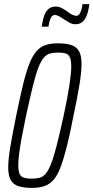

<svg xmlns="http://www.w3.org/2000/svg" viewBox="-20 -907 455 935"><path d="M136 8Q95 8 69.5 -0.5Q44 -9 32 -30.5Q20 -52 20 -91Q20 -132 30.5 -193.5Q41 -255 59 -344Q77 -432 92 -494Q107 -556 122.5 -595.5Q138 -635 157 -657Q176 -679 201 -687.5Q226 -696 262 -696Q302 -696 327.5 -687.5Q353 -679 365 -657.5Q377 -636 377 -597Q377 -557 367 -495Q357 -433 338 -344Q321 -255 305.5 -194Q290 -133 275 -93Q260 -53 240.5 -31Q221 -9 195.5 -0.5Q170 8 136 8ZM134 -37Q157 -37 173.5 -41.5Q190 -46 203 -61.5Q216 -77 229 -110Q242 -143 256.5 -200Q271 -257 290 -344Q310 -437 318.5 -494.5Q327 -552 327 -583Q327 -614 320 -628.5Q313 -643 299 -647Q285 -651 264 -651Q241 -651 224 -646.5Q207 -642 193.5 -626.5Q180 -611 167 -578Q154 -545 140 -488Q126 -431 107 -344Q94 -282 85.5 -236Q77 -190 73 -157.5Q69 -125 69 -104Q69 -73 76 -59Q83 -45 98 -41Q113 -37 134 -37ZM183 -777Q188 -811 196 -832.5Q204 -854 217.5 -864.5Q231 -875 251 -875Q266 -875 280 -868Q294 -861 308 -851Q319 -842 330.5 -836Q342 -830 352 -830Q363 -830 370.5 -844.5Q378 -859 382 -887H415Q411 -854 402.5 -832Q394 -810 380.5 -799.5Q367 -789 347 -789Q332 -789 318.5 -796.5Q305 -804 291 -813Q280 -821 268.5 -827.5Q257 -834 246 -834Q235 -834 227.5 -819.5Q220 -805 216 -777Z"/></svg>

Font: Saira UltraCondensed Light
Style: Italic
Weight: 300
Width: 1
Italic angle: -12°
Designer: Hector Gatti with collaboration of the Omnibus-Type team
Foundry: Omnibus-Type
Version: Version 1.101